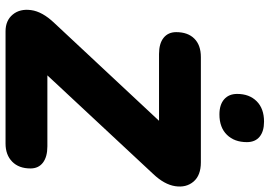

<svg xmlns="http://www.w3.org/2000/svg" viewBox="-160 -813 973 693"><g transform="rotate(90 326.5 -466.5)"><path d="M93 0Q54 0 32.5 -26Q11 -52 16.5 -92.5Q22 -133 63 -176L416 -554H175Q137 -554 116.5 -570.5Q96 -587 96 -616Q96 -658 119.5 -681.5Q143 -705 186 -705H566Q613 -705 635.5 -678.5Q658 -652 652 -612.5Q646 -573 608 -533L252 -151H508Q546 -151 567 -135Q588 -119 588 -90Q588 -48 563.5 -24Q539 0 498 0ZM393 -772Q358 -772 338.5 -789Q319 -806 319 -836Q319 -880 345.5 -906.5Q372 -933 419 -933Q454 -933 473.5 -917Q493 -901 493 -871Q493 -826 466.5 -799Q440 -772 393 -772Z"/></g></svg>

Font: Nunito Black
Style: Italic
Weight: 900
Italic angle: -9°
Designer: Vernon Adams
Foundry: Vernon Adams
Version: Version 3.601; ttfautohint (v1.8.2.53-6de2)